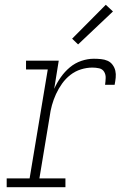

<svg xmlns="http://www.w3.org/2000/svg" viewBox="-20 -784 540 804"><path d="M8 0V-37H104L180 -493H89V-530H226L207 -412Q218 -437 234.5 -460.5Q251 -484 272.5 -502Q294 -520 320.5 -529Q347 -538 373 -538Q388 -538 403 -536.5Q418 -535 430.5 -529.5Q443 -524 451.5 -512.5Q460 -501 463 -487.5Q466 -474 464.5 -459Q463 -444 460 -429H420Q422 -443 422.5 -457.5Q423 -472 416 -483.5Q409 -495 395 -498Q381 -501 367 -501Q343 -501 319 -493.5Q295 -486 275 -470.5Q255 -455 240 -434Q225 -413 214.5 -390Q204 -367 197.5 -343.5Q191 -320 188 -296L145 -37H254V0ZM307 -598 282 -622 423 -764 453 -736Z"/></svg>

Font: Iosevka Slab XLtObl
Style: Regular
Weight: 200
Italic angle: -9°
Monospace: yes
Designer: Belleve Invis
Foundry: Belleve Invis
Version: Version 11.1.1; ttfautohint (v1.8.3)